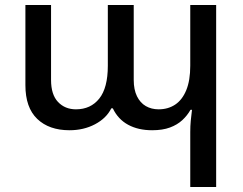

<svg xmlns="http://www.w3.org/2000/svg" viewBox="-20 -514 976 771"><path d="M744 237V16Q744 -8 746 -29Q748 -50 751 -73H745Q732 -50 712 -31.5Q692 -13 662.5 -2Q633 9 591 9Q535 9 494.5 -13Q454 -35 433 -79H427Q407 -39 361.5 -15Q316 9 259 9Q177 9 129.5 -36.5Q82 -82 82 -172V-494H185V-193Q185 -134 213 -104.5Q241 -75 285 -75Q344 -75 378.5 -118Q413 -161 413 -250V-494H517V-193Q517 -154 530 -127.5Q543 -101 565.5 -88Q588 -75 617 -75Q655 -75 683.5 -94Q712 -113 728 -152Q744 -191 744 -250V-494H848V237Z"/></svg>

Font: Noto Sans Armenian Medium
Style: Regular
Weight: 500
Designer: Monotype Design Team
Foundry: Monotype Imaging Inc.
Version: Version 2.007